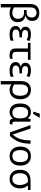

<svg xmlns="http://www.w3.org/2000/svg" viewBox="1955 -2771 1056 5006"><g transform="rotate(90 2483.0 -268.0)"><path d="M85 240V-529Q85 -615 115.5 -666.5Q146 -718 198 -741.5Q250 -765 314 -765Q416 -765 471 -715.5Q526 -666 526 -574Q526 -502 484.5 -460Q443 -418 384 -406V-402Q460 -392 509 -343Q558 -294 558 -203Q558 -135 527.5 -87Q497 -39 444.5 -14.5Q392 10 326 10Q272 10 238.5 1Q205 -8 173 -24V240ZM318 -62Q388 -62 429 -100.5Q470 -139 470 -209Q470 -262 449.5 -296.5Q429 -331 395.5 -348.5Q362 -366 324 -366H241V-434H314Q371 -434 403.5 -471.5Q436 -509 436 -570Q436 -632 399.5 -662Q363 -692 312 -692Q277 -692 245 -678.5Q213 -665 193 -629Q173 -593 173 -525V-103Q208 -85 240 -73.5Q272 -62 318 -62Z M881 10Q765 10 711.5 -34.5Q658 -79 658 -146Q658 -206 691.5 -235Q725 -264 771 -277V-282Q728 -296 702 -325.5Q676 -355 676 -403Q676 -471 728 -508.5Q780 -546 874 -546Q930 -546 975.5 -534.5Q1021 -523 1050 -507L1022 -434Q990 -452 953.5 -462.5Q917 -473 874 -473Q814 -473 788.5 -452.5Q763 -432 763 -397Q763 -351 799.5 -332.5Q836 -314 884 -314H953V-246H884Q818 -246 783.5 -221.5Q749 -197 749 -151Q749 -108 783.5 -86.5Q818 -65 881 -65Q933 -65 971.5 -73Q1010 -81 1041 -97V-19Q1010 -3 969 3.5Q928 10 881 10Z M1415 11Q1369 11 1330 -2.5Q1291 -16 1267 -52Q1243 -88 1243 -155V-468H1099V-536H1541V-468H1332V-164Q1332 -106 1358.5 -83Q1385 -60 1428 -60Q1450 -60 1473.5 -63.5Q1497 -67 1513 -71V-5Q1499 1 1471.5 6Q1444 11 1415 11Z M1821 10Q1705 10 1651.5 -34.5Q1598 -79 1598 -146Q1598 -206 1631.5 -235Q1665 -264 1711 -277V-282Q1668 -296 1642 -325.5Q1616 -355 1616 -403Q1616 -471 1668 -508.5Q1720 -546 1814 -546Q1870 -546 1915.5 -534.5Q1961 -523 1990 -507L1962 -434Q1930 -452 1893.5 -462.5Q1857 -473 1814 -473Q1754 -473 1728.5 -452.5Q1703 -432 1703 -397Q1703 -351 1739.5 -332.5Q1776 -314 1824 -314H1893V-246H1824Q1758 -246 1723.5 -221.5Q1689 -197 1689 -151Q1689 -108 1723.5 -86.5Q1758 -65 1821 -65Q1873 -65 1911.5 -73Q1950 -81 1981 -97V-19Q1950 -3 1909 3.5Q1868 10 1821 10Z M2093 240V-275Q2093 -412 2156.5 -479Q2220 -546 2321 -546Q2438 -546 2503 -472Q2568 -398 2568 -263Q2568 -178 2537 -116.5Q2506 -55 2451.5 -22.5Q2397 10 2327 10Q2287 10 2249 -1.5Q2211 -13 2182 -35H2177Q2179 -19 2180 17Q2181 53 2181 98V240ZM2326 -63Q2398 -63 2437.5 -114.5Q2477 -166 2477 -263Q2477 -370 2436.5 -421Q2396 -472 2319 -472Q2182 -472 2182 -274V-112Q2211 -87 2248.5 -75Q2286 -63 2326 -63Z M2896 10Q2800 10 2739 -59.5Q2678 -129 2678 -266Q2678 -402 2737.5 -474Q2797 -546 2900 -546Q2956 -546 2998 -523Q3040 -500 3066 -463H3070L3083 -536H3153V-118Q3153 -87 3165 -74.5Q3177 -62 3194 -62Q3202 -62 3211 -64Q3220 -66 3224 -67V-3Q3217 1 3201 5.5Q3185 10 3168 10Q3131 10 3106.5 -8Q3082 -26 3071 -72H3064Q3039 -36 2997.5 -13Q2956 10 2896 10ZM2914 -63Q2997 -63 3031.5 -110.5Q3066 -158 3066 -261V-267Q3066 -367 3032.5 -420Q2999 -473 2913 -473Q2840 -473 2804.5 -419.5Q2769 -366 2769 -265Q2769 -63 2914 -63ZM2893 -606V-618L2941 -776H3047V-766L2952 -606Z M3431 0 3241 -536H3332L3429 -247Q3437 -223 3449 -190Q3461 -157 3471.5 -125.5Q3482 -94 3487 -74H3491Q3576 -168 3608 -279.5Q3640 -391 3640 -536H3727Q3727 -431 3709 -340.5Q3691 -250 3647.5 -166.5Q3604 -83 3526 0Z M4298 -269Q4298 -136 4230.5 -63Q4163 10 4048 10Q3977 10 3921.5 -22.5Q3866 -55 3834 -117.5Q3802 -180 3802 -269Q3802 -402 3869 -474Q3936 -546 4051 -546Q4124 -546 4179.5 -513.5Q4235 -481 4266.5 -419.5Q4298 -358 4298 -269ZM3893 -269Q3893 -174 3930.5 -118.5Q3968 -63 4050 -63Q4131 -63 4169 -118.5Q4207 -174 4207 -269Q4207 -364 4169 -418Q4131 -472 4049 -472Q3967 -472 3930 -418Q3893 -364 3893 -269Z M4648 10Q4539 10 4473 -58Q4407 -126 4407 -256Q4407 -357 4442 -418.5Q4477 -480 4541 -508Q4605 -536 4692 -536H4934V-468H4812Q4850 -431 4871 -379.5Q4892 -328 4892 -256Q4892 -184 4864.5 -123.5Q4837 -63 4783 -26.5Q4729 10 4648 10ZM4650 -63Q4704 -63 4738 -89Q4772 -115 4788 -158.5Q4804 -202 4804 -254Q4804 -382 4727 -468H4692Q4594 -468 4545 -418.5Q4496 -369 4496 -256Q4496 -171 4532 -117Q4568 -63 4650 -63Z"/></g></svg>

Font: Noto Sans
Style: Regular
Weight: 400
Designer: Monotype Design Team
Foundry: Monotype Imaging Inc.
Version: Version 2.007